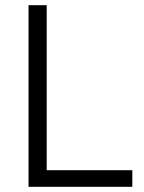

<svg xmlns="http://www.w3.org/2000/svg" viewBox="-20 -720 555 740"><path d="M90 -700H160V-64H490V0H90Z"/></svg>

Font: PT Root UI Web
Style: Regular
Weight: 400
Designer: Vitaly Kuzmin
Foundry: ParaType Ltd.
Version: Version 1.000W